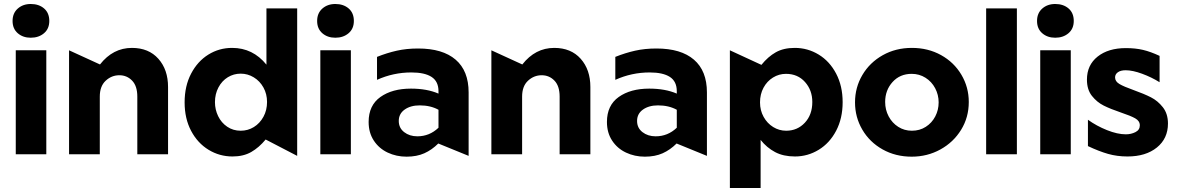

<svg xmlns="http://www.w3.org/2000/svg" viewBox="-20 -773 5903 962"><path d="M212 -521H59V0H212ZM43 -668Q43 -629 69 -606.5Q95 -584 134 -584Q174 -584 200.5 -606.5Q227 -629 227 -668Q227 -708 201 -730.5Q175 -753 134 -753Q95 -753 69 -730Q43 -707 43 -668Z M641 -533Q546 -533 481 -450L326 -521V0H480V-289Q480 -341 509.5 -368.5Q539 -396 578 -396Q616 -396 642 -369Q668 -342 668 -289V0H822V-337Q822 -424 773.5 -478.5Q725 -533 641 -533Z M1469 -731H1315V-449Q1247 -533 1143 -533Q1078 -533 1024 -499.5Q970 -466 937.5 -404Q905 -342 905 -260Q905 -179 937.5 -117.5Q970 -56 1025 -22.5Q1080 11 1145 11Q1200 11 1239 -11.5Q1278 -34 1311 -74L1469 8ZM1057 -261Q1057 -302 1074.5 -335Q1092 -368 1121.5 -386Q1151 -404 1186 -404Q1221 -404 1251.5 -385.5Q1282 -367 1300 -334.5Q1318 -302 1318 -262Q1318 -221 1300 -188Q1282 -155 1252 -136.5Q1222 -118 1186 -118Q1148 -118 1118.5 -138Q1089 -158 1073 -191Q1057 -224 1057 -261Z M1738 -521H1585V0H1738ZM1569 -668Q1569 -629 1595 -606.5Q1621 -584 1660 -584Q1700 -584 1726.5 -606.5Q1753 -629 1753 -668Q1753 -708 1727 -730.5Q1701 -753 1660 -753Q1621 -753 1595 -730Q1569 -707 1569 -668Z M2071 -90Q2032 -90 2005 -111Q1978 -132 1978 -167Q1978 -203 2007.5 -224Q2037 -245 2083 -245Q2137 -245 2177 -223V-133Q2132 -90 2071 -90ZM2075 -530Q2017 -530 1968 -519Q1919 -508 1869 -488V-373Q1951 -410 2041 -410Q2108 -410 2142.5 -387.5Q2177 -365 2177 -316V-304Q2119 -329 2039 -329Q1945 -329 1886 -287Q1827 -245 1827 -162Q1827 -108 1853 -68.5Q1879 -29 1922.5 -8.5Q1966 12 2017 12Q2068 12 2106 -5Q2144 -22 2176 -54L2328 8V-310Q2328 -418 2263 -474Q2198 -530 2075 -530Z M2757 -533Q2662 -533 2597 -450L2442 -521V0H2596V-289Q2596 -341 2625.5 -368.5Q2655 -396 2694 -396Q2732 -396 2758 -369Q2784 -342 2784 -289V0H2938V-337Q2938 -424 2889.5 -478.5Q2841 -533 2757 -533Z M3265 -90Q3226 -90 3199 -111Q3172 -132 3172 -167Q3172 -203 3201.5 -224Q3231 -245 3277 -245Q3331 -245 3371 -223V-133Q3326 -90 3265 -90ZM3269 -530Q3211 -530 3162 -519Q3113 -508 3063 -488V-373Q3145 -410 3235 -410Q3302 -410 3336.5 -387.5Q3371 -365 3371 -316V-304Q3313 -329 3233 -329Q3139 -329 3080 -287Q3021 -245 3021 -162Q3021 -108 3047 -68.5Q3073 -29 3116.5 -8.5Q3160 12 3211 12Q3262 12 3300 -5Q3338 -22 3370 -54L3522 8V-310Q3522 -418 3457 -474Q3392 -530 3269 -530Z M3963 11Q4027 11 4082 -22.5Q4137 -56 4169.5 -118Q4202 -180 4202 -261Q4202 -342 4169.5 -404Q4137 -466 4082 -499.5Q4027 -533 3962 -533Q3906 -533 3867 -511Q3828 -489 3795 -448L3637 -521V169H3791V-72Q3822 -33 3863.5 -11Q3905 11 3963 11ZM4050 -262Q4050 -198 4012.5 -158Q3975 -118 3919 -118Q3884 -118 3854 -136.5Q3824 -155 3806 -187.5Q3788 -220 3788 -260Q3788 -301 3805.5 -333.5Q3823 -366 3853 -384.5Q3883 -403 3918 -403Q3977 -403 4013.5 -362Q4050 -321 4050 -262Z M4834 -262Q4834 -336 4797 -398.5Q4760 -461 4695 -497Q4630 -533 4549 -533Q4468 -533 4403 -496.5Q4338 -460 4301 -397.5Q4264 -335 4264 -260Q4264 -186 4300.5 -123.5Q4337 -61 4402 -24.5Q4467 12 4548 12Q4626 12 4691.5 -24Q4757 -60 4795.5 -122.5Q4834 -185 4834 -262ZM4683 -260Q4683 -222 4666 -189.5Q4649 -157 4618.5 -137.5Q4588 -118 4549 -118Q4511 -118 4480.5 -137.5Q4450 -157 4432.5 -190Q4415 -223 4415 -262Q4415 -321 4452 -362Q4489 -403 4548 -403Q4586 -403 4617 -383.5Q4648 -364 4665.5 -331Q4683 -298 4683 -260Z M5075 -731H4921V0H5075Z M5345 -521H5192V0H5345ZM5176 -668Q5176 -629 5202 -606.5Q5228 -584 5267 -584Q5307 -584 5333.5 -606.5Q5360 -629 5360 -668Q5360 -708 5334 -730.5Q5308 -753 5267 -753Q5228 -753 5202 -730Q5176 -707 5176 -668Z M5621 -100Q5579 -100 5526.5 -121Q5474 -142 5431 -173V-41Q5486 -15 5531.5 -2Q5577 11 5629 11Q5721 11 5776.5 -34Q5832 -79 5832 -154Q5832 -203 5806.5 -235.5Q5781 -268 5746.5 -285.5Q5712 -303 5659 -322Q5611 -339 5589 -352Q5567 -365 5567 -385Q5567 -401 5581 -411Q5595 -421 5620 -421Q5655 -421 5702.5 -403.5Q5750 -386 5790 -361V-493Q5745 -514 5707 -523Q5669 -532 5621 -532Q5533 -532 5479.5 -489.5Q5426 -447 5426 -374Q5426 -324 5451 -292.5Q5476 -261 5510 -244Q5544 -227 5597 -209Q5645 -193 5668 -180Q5691 -167 5691 -145Q5691 -122 5669 -111Q5647 -100 5621 -100Z"/></svg>

Font: Geom
Style: Bold
Weight: 700
Version: Version 1.102